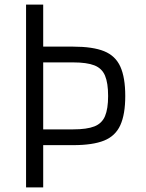

<svg xmlns="http://www.w3.org/2000/svg" viewBox="-20 -820 640 840"><path d="M123 -185V-254H300Q360 -254 393 -267Q426 -280 439.5 -312Q453 -344 453 -400Q453 -457 439.5 -489Q426 -521 393 -534Q360 -547 300 -547H123V-616H300Q386 -616 435.5 -596Q485 -576 506.5 -528.5Q528 -481 528 -400Q528 -320 506.5 -272.5Q485 -225 435.5 -205Q386 -185 300 -185ZM94 0V-800H169V0Z"/></svg>

Font: Victor Mono Thin
Style: Regular
Weight: 400
Monospace: yes
Version: Version 1.561;gftools[0.9.30]